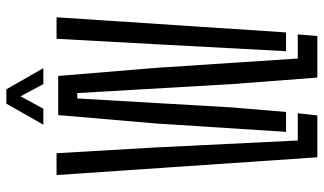

<svg xmlns="http://www.w3.org/2000/svg" viewBox="-222 -772 994 589"><g transform="rotate(-90 274.5 -477.0)"><path d="M331.5 0 311.5 -262.5 284 -736.5H267.5L240 -262.5L226 -96H165L191 -499L216.5 -795H336.5L361 -499L390 -60H464L459 0ZM87 0 32.5 -800H99.5L117 -499L138.5 -60H222L215.5 0ZM412.5 -96 434 -499 450.5 -800H516.5L470 -96ZM187 -840.5 251.5 -954H295.5L360.5 -840.5H311.5L274 -910.5L236 -840.5Z"/></g></svg>

Font: Big Shoulders Stencil Display Thin
Style: Regular
Weight: 400
Version: Version 2.001